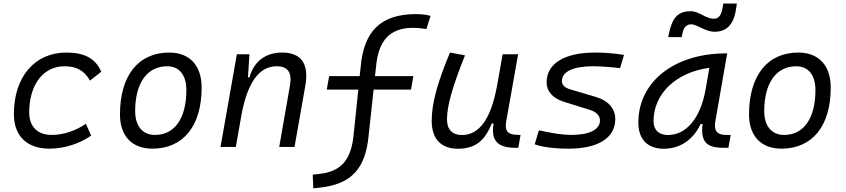

<svg xmlns="http://www.w3.org/2000/svg" viewBox="-20 -821 4728 1073"><path d="M268.6 -66.9C189.9 -66.9 143.6 -113.3 143.1 -192.4C143.6 -348.1 221.7 -450.7 340.3 -450.7C406.2 -450.7 451.7 -426.8 482.9 -370.6L545.9 -419.9C514.2 -493.7 453.1 -527.3 350.6 -527.3C173.8 -527.3 57.6 -391.1 57.6 -183.6C57.6 -61 130.4 9.8 256.3 9.8C341.3 9.8 425.8 -19 489.3 -63L460 -129.4C406.2 -91.8 336.4 -66.9 268.6 -66.9Z M831.1 9.8C1004.4 9.8 1106.9 -117.2 1106.9 -331.5C1106.9 -455.1 1039.6 -527.3 925.8 -527.3C752.9 -527.3 650.4 -398.4 650.4 -181.2C650.4 -61 717.8 9.8 831.1 9.8ZM846.2 -66.9C776.9 -66.9 735.4 -116.2 735.4 -200.2C735.4 -357.4 802.2 -450.7 914.6 -450.7C982.4 -450.7 1021.5 -400.9 1021.5 -317.4C1021.5 -159.7 956.1 -66.9 846.2 -66.9Z M1212.4 0H1297.9L1332 -192.9C1371.1 -384.8 1441.4 -450.7 1526.9 -450.7C1589.4 -450.7 1612.8 -414.6 1600.6 -344.2L1540.5 0H1626L1686 -340.3C1708 -463.4 1664.6 -527.3 1556.2 -527.3C1464.4 -527.3 1397.9 -477.1 1374.5 -388.7H1365.7L1374 -517.6H1303.7Z M1731 231.4 1768.1 227.5C1942.4 208.5 2022.9 122.1 2040 -63L2067.9 -320.3H2276.9L2290 -395.5H2075.7L2081.5 -447.8C2094.7 -595.7 2158.7 -665.5 2289.6 -665.5C2311.5 -665.5 2332.5 -663.6 2362.8 -658.7L2386.2 -732.4C2359.9 -739.3 2335.4 -742.2 2305.7 -742.2C2107.4 -742.2 2012.2 -647 1995.1 -442.9L1990.2 -395.5H1819.3L1806.2 -320.3H1982.4L1957 -75.7C1944.8 70.8 1887.7 137.7 1765.1 150.9L1727.5 154.8Z M2538.6 10.3C2648.4 10.3 2693.8 -47.4 2728.5 -130.9H2738.3C2723.6 -40 2755.4 4.9 2859.4 4.9H2876.5L2889.2 -66.9L2872.6 -67.4C2815.4 -68.4 2799.3 -89.4 2809.6 -146L2875.5 -517.6H2789.1L2756.8 -336.4V-336.9C2723.1 -157.2 2659.2 -66.4 2561.5 -66.4C2507.8 -66.4 2478 -97.2 2478 -153.8C2478 -231.9 2509.8 -338.9 2578.6 -511.7L2494.6 -527.3C2426.3 -362.3 2392.6 -248 2392.6 -145C2392.6 -45.4 2444.8 10.3 2538.6 10.3Z M3158.2 9.8C3323.7 9.8 3418.5 -50.8 3418.5 -155.8C3418.5 -212.9 3380.4 -257.8 3313 -278.3L3166.5 -321.8C3136.7 -330.1 3120.1 -346.7 3120.1 -367.7C3120.1 -420.4 3183.1 -450.7 3293.9 -450.7C3332.5 -450.7 3387.7 -446.8 3445.3 -440.4L3467.3 -514.2C3417 -522.5 3358.4 -527.3 3307.1 -527.3C3133.8 -527.3 3034.7 -466.3 3034.7 -359.9C3034.7 -311 3068.8 -272 3130.4 -252.4L3276.4 -207C3312.5 -196.3 3333 -174.3 3333 -147.9C3333 -96.7 3274.4 -66.9 3171.9 -66.9C3127 -66.9 3061.5 -76.7 2991.7 -92.8L2968.3 -14.6C3010.3 1 3079.1 9.8 3158.2 9.8Z M3689 10.3C3780.8 10.3 3854 -39.6 3895.5 -127.9H3906.2C3895 -32.2 3925.8 4.9 4020 4.9H4050.8L4063.5 -66.9H4038.6C3984.9 -66.9 3968.3 -92.3 3978 -145L4043.9 -522.5H4034.7C3756.3 -522.5 3547.4 -370.1 3547.4 -135.3C3547.4 -43 3598.6 10.3 3689 10.3ZM3712.9 -66.4C3662.1 -66.4 3632.3 -94.7 3632.3 -144C3632.3 -299.8 3761.7 -418 3944.3 -441.9L3922.9 -319.3C3894 -157.7 3813.5 -66.4 3712.9 -66.4ZM3714.4 -613.3H3789.6L3793.5 -632.8C3800.3 -667 3814.5 -685.1 3843.3 -685.1C3876 -685.1 3919.9 -643.6 3974.1 -643.6C4045.9 -643.6 4084 -689.9 4095.2 -782.2L4097.7 -801.3H4022L4018.1 -777.3C4011.7 -737.3 3996.6 -716.3 3970.2 -716.3C3921.4 -716.3 3888.7 -758.3 3839.8 -758.3C3762.2 -758.3 3734.4 -713.4 3717.3 -627.9Z M4346.7 9.8C4520 9.8 4622.6 -117.2 4622.6 -331.5C4622.6 -455.1 4555.2 -527.3 4441.4 -527.3C4268.6 -527.3 4166 -398.4 4166 -181.2C4166 -61 4233.4 9.8 4346.7 9.8ZM4361.8 -66.9C4292.5 -66.9 4251 -116.2 4251 -200.2C4251 -357.4 4317.9 -450.7 4430.2 -450.7C4498 -450.7 4537.1 -400.9 4537.1 -317.4C4537.1 -159.7 4471.7 -66.9 4361.8 -66.9Z"/></svg>

Font: Cascadia Mono NF SemiLight
Style: Italic
Weight: 350
Italic angle: -10°
Monospace: yes
Designer: Aaron Bell
Foundry: Saja Typeworks
Version: Version 2404.023